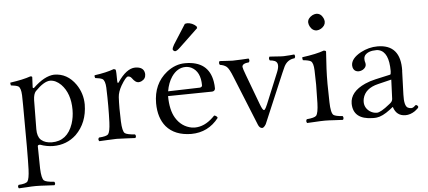

<svg xmlns="http://www.w3.org/2000/svg" viewBox="-56 -786 2584 1159"><g transform="rotate(-5 1235.5 -206.0)"><path d="M167 -329.1Q153.3 -313.5 151.9 -276.9Q151.9 -276.9 149.9 -100.1Q149.9 -56.6 169.9 -36.6Q172.4 -34.2 173.8 -33.2Q196.8 -13.7 236.8 -13.2Q330.6 -13.2 364.7 -113.8Q377.9 -153.8 377.9 -198.2Q377.9 -297.9 323.7 -353.5Q292.5 -384.3 257.8 -384.8Q220.7 -384.3 167 -329.1ZM159.2 -351.1Q226.6 -416 285.2 -418.9Q365.2 -418.9 416 -346.2Q453.6 -291 454.1 -224.1Q453.1 -113.3 382.8 -43.9Q325.2 9.8 243.2 9.8Q203.1 9.3 165 -4.9Q151.4 -6.3 149.9 2Q149.9 2.9 151.9 138.2Q154.3 199.2 168.5 211.4Q181.6 222.2 230 225.1Q238.8 235.8 230 246.1Q212.4 245.6 181.6 243.7Q142.1 241.2 117.2 241.2Q94.7 241.2 60.5 243.7Q31.7 245.6 14.2 246.1Q5.4 235.4 14.2 225.1Q58.6 222.7 68.8 209.5Q79.6 194.3 82 138.2Q85.4 52.7 83 -250Q82.5 -297.4 82 -312Q80.1 -356.9 64.5 -366.7Q52.2 -373.5 20 -377Q16.6 -388.7 18.1 -394Q97.7 -405.3 141.1 -420.9Q153.3 -420.9 152.8 -415Q152.8 -413.6 149.9 -354Q151.4 -345.7 159.2 -351.1Z M592.8 -312Q590.8 -356.4 574.2 -366.7Q561.5 -373.5 530.8 -377Q526.4 -385.3 528.8 -394Q600.6 -403.8 646.5 -420.9Q656.2 -419.9 658.7 -415Q661.6 -404.8 661.6 -348.1Q661.6 -335 666 -335.4Q668.5 -337.4 669.9 -338.9Q723.6 -418 775.9 -418.9Q827.6 -418.9 833 -379.9Q833.5 -376 833.5 -373Q833.5 -345.2 806.6 -333Q797.4 -329.1 788.6 -329.1Q771 -329.1 751.5 -356.4Q749.5 -359.4 748.5 -359.9Q741.2 -368.7 728.5 -369.1Q715.3 -368.2 685.5 -317.9Q664.6 -281.2 662.6 -249Q659.2 -186 662.6 -103Q665 -43.5 679.2 -30.8Q691.9 -20.5 740.7 -17.1Q750 -5.9 740.7 4.9Q722.7 4.4 689.5 2.4Q648.9 0 627.9 0Q606.9 0 570.8 2.4Q540 4.4 522.5 4.9Q513.2 -6.3 522.5 -17.1Q567.9 -20 578.6 -31.7Q590.3 -46.9 592.8 -103Q596.7 -202.1 592.8 -308.1Q592.8 -310.5 592.8 -312Z M1098.6 -655.8Q1105 -657.7 1112.8 -658.2Q1144 -657.2 1167.5 -634.8L1170.4 -624L1055.7 -515.1Q1036.6 -496.6 1025.4 -496.1Q1014.2 -499 1011.7 -508.8Q1012.7 -520 1022.9 -537.1ZM962.4 -258.8 1155.8 -264.2Q1168.9 -266.6 1169.4 -276.9Q1169.4 -359.9 1115.7 -387.7Q1098.1 -396 1079.6 -396Q1029.8 -396 995.1 -345.7Q971.2 -310.5 962.4 -258.8ZM1226.6 -88.9Q1242.2 -85.9 1246.6 -73.2Q1182.6 9.3 1079.6 9.8Q980 8.8 928.7 -50.8Q884.3 -104 883.8 -192.9Q883.8 -311 966.8 -377.4Q1019.5 -418.9 1079.6 -418.9Q1221.2 -418.9 1242.2 -292.5Q1245.6 -272.5 1245.6 -251Q1243.7 -235.4 1227.5 -233.9L959.5 -230Q960 -145 989.7 -96.2Q1024.4 -39.6 1086.4 -28.3Q1095.2 -26.9 1103.5 -26.9Q1162.6 -26.9 1214.8 -77.1Q1220.7 -83 1226.6 -88.9Z M1590.3 -391.1Q1582 -402.8 1590.3 -414.1Q1606 -413.6 1629.4 -411.6Q1656.7 -409.2 1675.3 -409.2Q1689.9 -409.2 1714.8 -411.6Q1731.9 -413.6 1740.2 -414.1Q1748.5 -402.3 1740.2 -391.1Q1696.3 -387.2 1675.8 -346.2Q1672.4 -339.4 1659.2 -309.1L1532.2 -9.8Q1520 10.3 1509.3 11.2Q1493.7 10.3 1485.4 -8.8L1363.3 -310.1Q1342.8 -362.3 1328.1 -374.5Q1312.5 -387.2 1287.6 -390.6Q1279.3 -402.3 1287.6 -413.6Q1304.7 -413.1 1328.9 -411.1Q1353 -409.2 1366.2 -409.2Q1383.3 -409.2 1418.5 -411.1Q1447.8 -413.1 1463.4 -413.6Q1471.7 -401.9 1463.4 -390.6Q1421.9 -387.2 1422.4 -366.2Q1422.9 -357.4 1438.5 -315.9L1507.3 -131.8Q1520.5 -96.7 1528.3 -95.7Q1534.2 -94.7 1541 -108.9Q1544.9 -117.2 1550.3 -128.9L1627.4 -315.9Q1650.4 -371.1 1619.6 -384.8Q1607.9 -389.6 1590.3 -391.1Z M1840.8 -599.1Q1840.8 -624 1869.1 -640.1Q1881.8 -646.5 1893.1 -647Q1921.9 -647 1936 -616.2Q1940.9 -605 1940.9 -595.2Q1940.9 -570.8 1914.6 -554.7Q1901.9 -547.4 1889.2 -546.9Q1862.3 -546.9 1847.2 -575.7Q1841.3 -587.9 1840.8 -599.1ZM1926.8 -108.9Q1928.2 -43.5 1943.8 -30.3Q1956.5 -21 1999 -18.1Q2007.3 -6.3 1999 4.9Q1979.5 4.4 1949.2 2.4Q1913.1 0 1891.1 0Q1867.7 0 1830.6 2.4Q1799.8 4.4 1781.7 4.9Q1773.4 -6.8 1781.7 -18.1Q1828.6 -22 1839.4 -33.7Q1852.1 -49.3 1854 -108.9Q1856 -175.3 1856 -220.7Q1856 -248.5 1854 -307.1Q1852.5 -354.5 1836.4 -364.3Q1824.2 -371.6 1789.1 -375Q1785.6 -387.2 1787.1 -393.1Q1874.5 -404.8 1919.9 -421.9Q1931.6 -420.9 1933.1 -415Q1933.1 -413.6 1926.8 -311.5Q1924.8 -270.5 1924.8 -219.7Q1924.8 -193.4 1926.8 -108.9Z M2310.5 -211.9 2228.5 -191.9Q2149.9 -172.9 2135.3 -112.8Q2132.8 -102.1 2132.8 -91.8Q2132.8 -56.6 2163.1 -34.2Q2182.6 -20.5 2206.5 -20Q2230 -20 2284.7 -64.5Q2290 -68.8 2292.5 -70.8Q2304.7 -81.1 2305.7 -95.2ZM2305.7 -45.9H2303.7L2284.7 -30.8Q2237.8 4.9 2203.1 8.8Q2191.9 10.3 2178.7 9.8Q2061 7.8 2059.6 -87.9Q2059.6 -159.7 2151.9 -201.2Q2181.6 -214.4 2216.8 -222.2L2306.6 -242.2Q2311 -244.6 2311.5 -263.2Q2311.5 -379.4 2251.5 -395Q2243.7 -397 2236.8 -397Q2185.1 -397 2165.5 -370.6Q2159.7 -361.3 2159.7 -352.1Q2159.7 -339.4 2161.6 -333Q2164.6 -326.2 2164.6 -315.9Q2164.6 -298.8 2145 -286.1Q2133.3 -279.3 2120.6 -278.8Q2091.3 -278.8 2084 -306.2Q2082.5 -312.5 2082.5 -317.9Q2082.5 -359.4 2142.6 -392.6Q2191.9 -418.9 2244.6 -418.9Q2385.3 -418.9 2380.9 -259.3Q2380.9 -257.3 2380.4 -256.8L2375.5 -115.2Q2373 -47.9 2394.5 -35.2Q2403.8 -30.3 2415.5 -29.8Q2427.7 -29.8 2439.9 -43Q2443.4 -45.4 2444.3 -45.9Q2452.1 -45.9 2457.5 -37.1Q2458.5 -34.7 2458.5 -33.2Q2458.5 -26.4 2436 -9.8Q2407.2 9.8 2377.4 9.8Q2322.8 9.3 2305.7 -45.9Z"/></g></svg>

Font: Linux Libertine Display O
Style: Regular
Weight: 400
Designer: Philipp H. Poll
Foundry: Philipp H. Poll
Version: Version 5.0.9